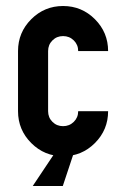

<svg xmlns="http://www.w3.org/2000/svg" viewBox="-20 -520 398 639"><path d="M240.2 -149.9H339.8Q339.8 -87.9 295.9 -43.9Q252 0 189.9 0Q127.9 0 84 -43.9Q40 -87.9 40 -149.9V-350.1Q40 -412.1 84 -456.1Q127.9 -500 189.9 -500Q252 -500 295.9 -456.1Q339.8 -412.1 339.8 -350.1H240.2Q240.2 -371.1 225.6 -385.5Q210.9 -399.9 189.9 -399.9Q168.9 -399.9 154.5 -385.5Q140.1 -371.1 140.1 -350.1V-149.9Q140.1 -128.9 154.5 -114.5Q168.9 -100.1 189.9 -100.1Q210.9 -100.1 225.6 -114.5Q240.2 -128.9 240.2 -149.9ZM189 -50.8H238.8L189 99.1H88.9Z"/></svg>

Font: OSP-DIN
Style: DIN
Weight: 500
Width: 3
Version: Version 001.000